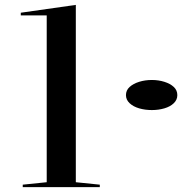

<svg xmlns="http://www.w3.org/2000/svg" viewBox="-20 -765 779 785"><path d="M290 -20 388 -10V0H73V-10L171 -20V-702H65V-713L290 -745ZM601 -438Q628 -438 652 -430.5Q676 -423 690.5 -409.5Q705 -396 705 -376Q705 -357 690.5 -343Q676 -329 652 -322Q628 -315 601 -315Q573 -315 549 -322Q525 -329 510 -343Q495 -357 495 -376Q495 -396 510 -409.5Q525 -423 549 -430.5Q573 -438 601 -438Z"/></svg>

Font: Kalnia Expanded Light
Style: Regular
Weight: 300
Width: 7
Designer: Frida Medrano
Foundry: Frida Medrano
Version: Version 1.105